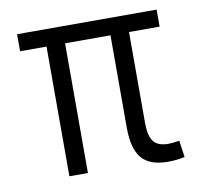

<svg xmlns="http://www.w3.org/2000/svg" viewBox="-64 -588 715 667"><g transform="rotate(-10 293.0 -254.5)"><path d="M476.1 9.8Q412.6 9.8 384.3 -23.9Q356 -57.6 356 -131.8V-457.5H195.8V0H130.4V-457.5H37.1V-517.6H529.3V-457.5H421.4V-136.7Q421.4 -91.8 436.5 -71.5Q451.7 -51.3 488.8 -51.3Q495.6 -51.3 504.9 -52.2Q514.2 -53.2 527.8 -55.2L536.1 3.4Q521 6.8 507.6 8.3Q494.1 9.8 476.1 9.8Z"/></g></svg>

Font: Cascadia Mono PL Light
Style: Regular
Weight: 300
Monospace: yes
Designer: Aaron Bell
Foundry: Saja Typeworks
Version: Version 2404.023; ttfautohint (v1.8.4)